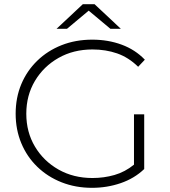

<svg xmlns="http://www.w3.org/2000/svg" viewBox="-20 -895 813 920"><path d="M421 5Q342 5 275 -21.5Q208 -48 158.5 -96Q109 -144 82 -209Q55 -274 55 -350Q55 -427 82 -491.5Q109 -556 158.5 -604Q208 -652 275 -678.5Q342 -705 422 -705Q498 -705 563 -681Q628 -657 674 -609L642 -575Q596 -620 541.5 -639Q487 -658 423 -658Q332 -658 260.5 -617.5Q189 -577 147.5 -507.5Q106 -438 106 -350Q106 -262 147.5 -192.5Q189 -123 260.5 -82.5Q332 -42 423 -42Q478 -42 528.5 -56.5Q579 -71 622 -106V-347H671V-85Q624 -40 558.5 -17.5Q493 5 421 5ZM251 -757 377 -875H433L559 -757H509L405 -844L301 -757Z"/></svg>

Font: Montserrat Light
Style: Regular
Weight: 300
Designer: Julieta Ulanovsky
Foundry: Julieta Ulanovsky
Version: Version 9.000; ttfautohint (v1.8.4.7-5d5b)